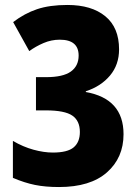

<svg xmlns="http://www.w3.org/2000/svg" viewBox="-20 -744 560 774"><path d="M460 -545Q460 -483 423.5 -439.5Q387 -396 326 -376V-373Q478 -346 478 -203Q478 -108 411 -49Q344 10 218 10Q163 10 121 1.5Q79 -7 32 -27V-176Q73 -152 115 -140.5Q157 -129 193 -129Q252 -129 277 -150Q302 -171 302 -212Q302 -257 271.5 -278Q241 -299 165 -299H125V-433H166Q234 -433 265.5 -455.5Q297 -478 297 -520Q297 -584 221 -584Q187 -584 155.5 -570.5Q124 -557 98 -538L33 -655Q79 -690 129.5 -707Q180 -724 252 -724Q349 -724 404.5 -678.5Q460 -633 460 -545Z"/></svg>

Font: Noto Sans Bengali Condensed ExtraBold
Style: Regular
Weight: 800
Width: 3
Designer: Joana Ranito - Universal Thirst; Jelle Bosma - Monotype Design Team
Foundry: Universal Thirst ehf.
Version: Version 3.000; ttfautohint (v1.8.4.7-5d5b)